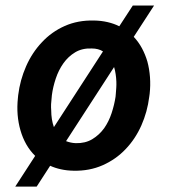

<svg xmlns="http://www.w3.org/2000/svg" viewBox="-20 -613 627 701"><path d="M46.4 -265.6 45.4 -255.4Q42 -223.6 44.4 -193.8Q46.9 -164.1 54.7 -137.2Q62.5 -109.9 75.9 -86.2Q89.4 -62.5 108.4 -43.9L35.6 68.4H113.8L163.1 -7.8Q181.2 0.5 202.4 5.1Q223.6 9.8 248 10.3Q306.6 11.7 355 -9.8Q403.3 -31.2 438.5 -68.4Q474.1 -105.5 496.1 -155Q518.1 -204.6 524.9 -259.8L526.4 -270.5Q529.8 -301.3 527.6 -331.3Q525.4 -361.3 518.1 -388.2Q510.7 -413.6 498.3 -436.8Q485.8 -460 468.3 -478.5L542.5 -592.8H464.8L415.5 -517.1Q396 -526.9 373 -532.2Q350.1 -537.6 323.7 -538.1Q264.6 -539.6 216.3 -518.1Q168 -496.6 132.8 -458.5Q97.2 -420.9 75.2 -370.8Q53.2 -320.8 46.4 -265.6ZM168.5 -255.4 169.4 -265.6Q173.3 -295.4 183.6 -326.2Q193.8 -356.9 211.4 -381.8Q229 -406.7 254.6 -422.1Q280.3 -437.5 315.4 -436Q327.1 -436 337.4 -433.3Q347.7 -430.7 356 -425.3L176.8 -148.9Q171.9 -162.6 169.4 -178.2Q167 -193.8 167 -209.5Q166 -221.2 166.5 -232.7Q167 -244.1 168.5 -255.4ZM402.8 -270 401.9 -259.8Q397.5 -230.5 387.5 -200Q377.4 -169.4 360.4 -145Q342.3 -120.1 316.7 -104.7Q291 -89.4 256.3 -90.3Q246.1 -90.8 237.5 -92.8Q229 -94.7 221.2 -97.7L396.5 -368.2Q400.4 -355.5 402.3 -342Q404.3 -328.6 404.8 -315.4Q405.3 -304.2 404.5 -292.5Q403.8 -280.8 402.8 -270Z"/></svg>

Font: Roboto Mono SemiBold
Style: Italic
Weight: 600
Italic angle: -10°
Monospace: yes
Designer: Google
Version: Version 3.000